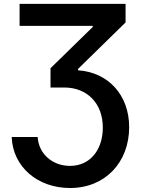

<svg xmlns="http://www.w3.org/2000/svg" viewBox="-20 -747 725 983"><path d="M172.9 -45.5H39.8C45.8 107.6 172.6 215.6 338.8 215.6C517.4 215.6 641.3 84.9 641.3 -95.9C641.3 -259.9 535.2 -376.4 379.6 -387.1V-394.2L622.9 -632.1V-727.3H80.3V-614.7H454.9V-609L238.6 -397.7V-299H308.9C424.4 -299 506.4 -219.8 506.4 -93.8C506.4 18.5 442.8 102.3 338.4 102.3C250 102.3 178.3 42.6 172.9 -45.5Z"/></svg>

Font: Margiela Sans Semi Bold
Style: Regular
Weight: 600
Designer: Stefan Endress, Andreas Faust
Version: Version 1.100;FEAKit 1.0